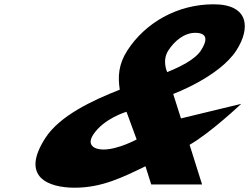

<svg xmlns="http://www.w3.org/2000/svg" viewBox="-20 -860 1161 895"><path d="M1104.5 -376 823.5 -308 787.3 -422C787.3 -422 1001.5 -501 1081.8 -625C1148.5 -728 1141.1 -840 976.1 -840C805.1 -840 656.7 -753 573.8 -625C531.7 -560 529.2 -502 538.3 -442C408.3 -391 258.3 -320 191.6 -217C73 -34 206.3 15 328.3 15C455.3 15 553 -34 658.1 -85L685 0H922L863.8 -185C960.5 -240 1104.5 -376 1104.5 -376ZM889.9 -707C950.9 -707 945.3 -669 916.8 -625C888.3 -581 816.3 -547 759.4 -524C759.4 -524 733.7 -577 764.8 -625C793.3 -669 838.9 -707 889.9 -707ZM617 -210C617 -210 530.6 -163 462.6 -163C418.6 -163 383.2 -184 414.3 -232C463.5 -308 569.6 -339 569.6 -339Z"/></svg>

Font: Hussar
Style: BdWodka
Weight: 700
Foundry: Cannot Into Space Fonts
Version: Version 2.00